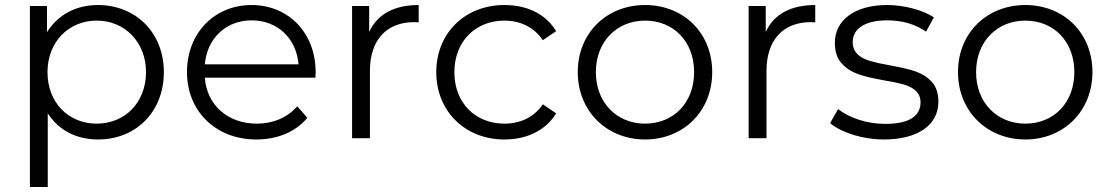

<svg xmlns="http://www.w3.org/2000/svg" viewBox="-20 -550 4413 764"><path d="M99 -526V194H170V-99C214 -31 285 5 370 5C520 5 632 -104 632 -263C632 -421 519 -530 370 -530C282 -530 210 -491 167 -422V-526ZM365 -468C476 -468 561 -383 561 -263C561 -141 476 -58 365 -58C253 -58 169 -141 169 -263C169 -383 253 -468 365 -468Z M1000 5C1084 5 1156 -25 1203 -81L1163 -127C1123 -82 1067 -58 1002 -58C886 -58 803 -132 795 -241H1235L1236 -263C1236 -419 1128 -530 981 -530C834 -530 724 -419 724 -263C724 -108 838 5 1000 5ZM981 -469C1084 -469 1159 -398 1168 -294H795C804 -398 880 -469 981 -469Z M1452 0V-268C1452 -391 1518 -462 1629 -462L1646 -461V-530C1549 -530 1482 -494 1449 -423V-526H1381V0Z M1987 5C2076 5 2152 -31 2193 -99L2140 -135C2105 -83 2050 -58 1987 -58C1872 -58 1788 -140 1788 -263C1788 -385 1872 -468 1987 -468C2050 -468 2105 -442 2140 -390L2193 -426C2152 -494 2078 -530 1987 -530C1831 -530 1716 -419 1716 -263C1716 -107 1831 5 1987 5Z M2279 -263C2279 -108 2394 5 2547 5C2700 5 2814 -108 2814 -263C2814 -419 2700 -530 2547 -530C2394 -530 2279 -419 2279 -263ZM2351 -263C2351 -385 2435 -468 2547 -468C2660 -468 2742 -385 2742 -263C2742 -141 2660 -58 2547 -58C2435 -58 2351 -141 2351 -263Z M3030 0V-268C3030 -391 3096 -462 3207 -462L3224 -461V-530C3127 -530 3060 -494 3027 -423V-526H2959V0Z M3283 -60C3327 -23 3412 5 3497 5C3633 5 3714 -53 3714 -145C3714 -179 3705 -206 3687 -225C3651 -264 3605 -274 3521 -290C3487 -296 3460 -302 3441 -308C3402 -319 3373 -342 3373 -382C3373 -434 3419 -469 3510 -469C3570 -469 3622 -454 3665 -424L3696 -481C3652 -510 3578 -530 3510 -530C3379 -530 3302 -468 3302 -380C3302 -345 3311 -317 3330 -297C3366 -257 3414 -246 3499 -230C3531 -225 3557 -219 3576 -214C3615 -202 3643 -182 3643 -143C3643 -88 3598 -57 3502 -57C3430 -57 3359 -81 3315 -116Z M3792 -263C3792 -108 3907 5 4060 5C4213 5 4327 -108 4327 -263C4327 -419 4213 -530 4060 -530C3907 -530 3792 -419 3792 -263ZM3864 -263C3864 -385 3948 -468 4060 -468C4173 -468 4255 -385 4255 -263C4255 -141 4173 -58 4060 -58C3948 -58 3864 -141 3864 -263Z"/></svg>

Font: Malon Grotesk
Style: Regular
Weight: 400
Designer: Julieta Ulanovsky
Foundry: Julieta Ulanovsky
Version: Version 7.200